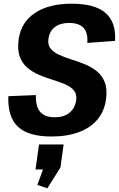

<svg xmlns="http://www.w3.org/2000/svg" viewBox="-20 -730 643 1038"><path d="M258 8Q134 8 77.5 -44.5Q21 -97 25 -210L174 -216Q172 -155 197 -125.5Q222 -96 276 -96Q325 -96 355 -120Q385 -144 392 -188Q396 -221 379.5 -241Q363 -261 333 -274Q303 -287 266.5 -298Q230 -309 194 -324Q158 -339 129.5 -362.5Q101 -386 87 -423.5Q73 -461 81 -518Q94 -610 169 -660Q244 -710 367 -710Q492 -710 550 -660.5Q608 -611 602 -509L452 -498Q456 -553 431.5 -579.5Q407 -606 353 -606Q306 -606 277 -584Q248 -562 242 -521Q237 -488 253.5 -467.5Q270 -447 300 -433.5Q330 -420 366.5 -408.5Q403 -397 439 -382.5Q475 -368 503.5 -345Q532 -322 546.5 -285Q561 -248 553 -192Q544 -128 506.5 -83.5Q469 -39 406 -15.5Q343 8 258 8ZM324 51 307 175 236 288 182 270 242 104 292 186H172L191 51Z"/></svg>

Font: Pathway Extreme SemiCondensed
Style: Bold Italic
Weight: 700
Width: 4
Italic angle: -8°
Version: Version 1.001;gftools[0.9.26]